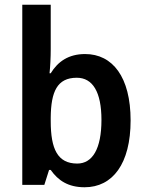

<svg xmlns="http://www.w3.org/2000/svg" viewBox="-20 -846 615 810"><path d="M194 -639V-826H74V-66H167L187 -129H194C225 -85 267 -56 337 -56C455 -56 531 -155 531 -338C531 -521 455 -618 339 -618C269 -618 224 -586 194 -537H189C192 -564 194 -604 194 -639ZM304 -518C371 -518 408 -458 408 -340C408 -218 370 -156 306 -156C223 -156 194 -217 194 -335V-350C195 -459 221 -518 304 -518Z"/></svg>

Font: Noto Sans Malayalam UI SemiCondensed SemiBold
Style: Regular
Weight: 600
Width: 4
Designer: Jelle Bosma - Monotype Design Team
Foundry: Monotype Imaging Inc.
Version: Version 2.104